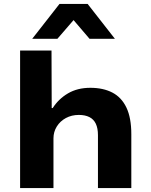

<svg xmlns="http://www.w3.org/2000/svg" viewBox="-20 -964 775 984"><path d="M83 0V-705H244L245 -410H250Q280 -457 328.5 -485.5Q377 -514 443 -514Q509 -514 556 -489.5Q603 -465 628 -412.5Q653 -360 653 -276V0H482V-271Q482 -307 471 -330Q460 -353 438 -364Q416 -375 384 -375Q347 -375 317.5 -359Q288 -343 271 -315.5Q254 -288 254 -255V0ZM145 -765 285 -944H429L569 -765H439L357 -861L274 -765Z"/></svg>

Font: Nunito Sans 7pt SemiExpanded ExtraBold
Style: Regular
Weight: 800
Width: 6
Designer: Vernon Adams
Foundry: Vernon Adams
Version: Version 3.101;gftools[0.9.27]